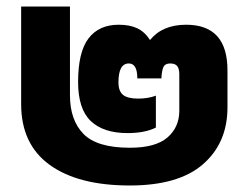

<svg xmlns="http://www.w3.org/2000/svg" viewBox="-20 -560 764 590"><path d="M45 -240V-540H195V-267Q195 -191 236.5 -148.5Q278 -106 379 -106Q458 -106 494.5 -137.5Q531 -169 531 -220V-332Q531 -349 524.5 -357Q518 -365 503 -365Q487 -365 482 -353.5Q477 -342 476 -319H402Q402 -365 376 -365Q344 -365 344 -307Q344 -280 358 -268.5Q372 -257 405 -257Q435 -257 459 -266V-168Q425 -151 372 -151Q298 -151 259 -188Q220 -225 220 -308Q220 -400 252 -442Q284 -484 345 -484Q379 -484 402 -473Q425 -462 441 -437Q479 -484 552 -484Q679 -484 679 -344V-230Q679 -121 604 -55.5Q529 10 379 10Q220 10 132.5 -53.5Q45 -117 45 -240Z"/></svg>

Font: Kanit Bold
Style: Regular
Weight: 700
Designer: Katatrad Team
Foundry: CadsonDemak
Version: Version 1.000